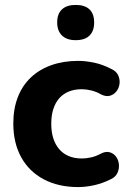

<svg xmlns="http://www.w3.org/2000/svg" viewBox="-20 -748 518 779"><path d="M297 11Q217 11 157.5 -20.5Q98 -52 66 -110Q34 -168 34 -247Q34 -306 52 -353Q70 -400 104.5 -433Q139 -466 188 -483.5Q237 -501 297 -501Q328 -501 363 -493.5Q398 -486 432 -468Q452 -459 459.5 -442.5Q467 -426 465 -408.5Q463 -391 452.5 -377.5Q442 -364 426 -359.5Q410 -355 390 -365Q371 -376 350.5 -381Q330 -386 312 -386Q282 -386 259 -376.5Q236 -367 220.5 -349.5Q205 -332 196.5 -306Q188 -280 188 -246Q188 -180 220.5 -142.5Q253 -105 312 -105Q330 -105 350 -109.5Q370 -114 390 -125Q410 -135 426 -130Q442 -125 451.5 -111.5Q461 -98 462.5 -80.5Q464 -63 456.5 -46.5Q449 -30 430 -21Q396 -4 362 3.5Q328 11 297 11ZM287 -585Q251 -585 231.5 -604Q212 -623 212 -657Q212 -692 231.5 -710Q251 -728 287 -728Q324 -728 343 -710Q362 -692 362 -657Q362 -622 343 -603.5Q324 -585 287 -585Z"/></svg>

Font: Nunito ExtraLight ExtraBold
Style: Regular
Weight: 800
Version: Version 3.602